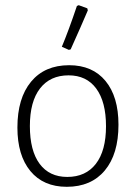

<svg xmlns="http://www.w3.org/2000/svg" viewBox="-20 -713 523 739"><path d="M436 -233Q436 -120 383.5 -57Q331 6 237 6Q147 6 97 -54.5Q47 -115 47 -222Q47 -335 99.5 -398.5Q152 -462 246 -462Q336 -462 386 -401.5Q436 -341 436 -233ZM95 -228Q95 -133 132.5 -82.5Q170 -32 239 -32Q310 -32 349 -82.5Q388 -133 388 -227Q388 -321 350.5 -372Q313 -423 244 -423Q173 -423 134 -372.5Q95 -322 95 -228ZM283 -693 316 -681 318 -673Q293 -614 252 -523L245 -521L218 -533Q244 -595 276 -690Z"/></svg>

Font: Luna Sans Light
Style: Regular
Weight: 300
Designer: Juan Pablo del Peral
Foundry: Huerta Tipografica
Version: Version 2.001; ttfautohint (v1.5)